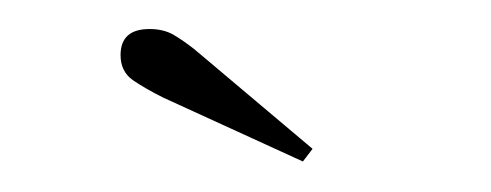

<svg xmlns="http://www.w3.org/2000/svg" viewBox="-20 -748 330 129"><path d="M183.5 -639.5 89.5 -682.5Q77.5 -688.5 69.2 -694.2Q61 -700 61 -711Q61 -728.5 80.5 -728.5Q90 -728.5 96.8 -724.5Q103.5 -720.5 110.5 -715L190 -648Z"/></svg>

Font: Imbue 50pt Thin
Style: Regular
Weight: 100
Designer: Tyler Finck
Foundry: Etcetera Type Company
Version: Version 1.102; ttfautohint (v1.8.3)